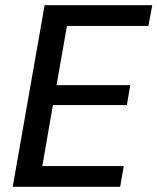

<svg xmlns="http://www.w3.org/2000/svg" viewBox="-20 -720 607 740"><path d="M29 0 152 -700H567L552 -620H238L198 -392H482L469 -315H184L143 -80H457L443 0Z"/></svg>

Font: DM Sans 24pt Medium
Style: Italic
Weight: 500
Italic angle: -10°
Designer: Colophon Foundry, Jonny Pinhorn
Foundry: Colophon Foundry
Version: Version 4.004;gftools[0.9.30]